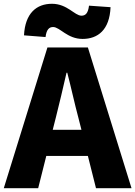

<svg xmlns="http://www.w3.org/2000/svg" viewBox="-28 -996 716 1016"><path d="M267 -372C286 -446 306 -533 324 -611H328C348 -535 367 -446 387 -372L403 -309H251ZM-8 0H174L217 -171H437L480 0H668L437 -745H223ZM409 -790C490 -790 552 -838 557 -958L443 -966C438 -925 424 -913 403 -913C367 -913 328 -976 247 -976C166 -976 105 -927 99 -809L213 -800C218 -841 233 -853 253 -853C289 -853 328 -790 409 -790Z"/></svg>

Font: Noto Sans JP Black
Style: Regular
Weight: 900
Designer: Ryoko NISHIZUKA 西塚涼子 (kana, bopomofo & ideographs); Paul D. Hunt (Latin, Greek & Cyrillic); Sandoll Communications 산돌커뮤니
Foundry: Adobe
Version: Version 2.002;hotconv 1.0.116;makeotfexe 2.5.65601